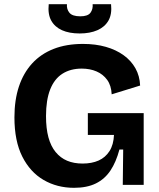

<svg xmlns="http://www.w3.org/2000/svg" viewBox="-20 -884 761 918"><path d="M334 14Q253 14 188.5 -23.5Q124 -61 86.5 -135.5Q49 -210 49 -323Q49 -406 70.5 -470.5Q92 -535 133.5 -580.5Q175 -626 236 -650Q297 -674 377 -674Q437 -674 486 -660Q535 -646 571 -620Q607 -594 627.5 -557.5Q648 -521 650 -475L514 -433Q512 -475 492.5 -502Q473 -529 441.5 -542.5Q410 -556 371 -556Q317 -556 278.5 -531.5Q240 -507 220 -456.5Q200 -406 200 -329Q200 -270 211.5 -227.5Q223 -185 246 -157Q269 -129 301 -115.5Q333 -102 375 -102Q419 -102 451.5 -116.5Q484 -131 503.5 -161.5Q523 -192 525 -239H400V-343H667V-222V0H567L569 -169H551Q535 -109 508 -68.5Q481 -28 438.5 -7Q396 14 334 14ZM213 -864H300Q298 -840 312 -823Q326 -806 364 -806Q400 -806 412.5 -823Q425 -840 423 -864H511Q516 -816 498.5 -785.5Q481 -755 445.5 -739.5Q410 -724 361 -724Q311 -724 276.5 -739.5Q242 -755 225 -785.5Q208 -816 213 -864Z"/></svg>

Font: Bricolage Grotesque 96pt ExtraBold
Style: Bold
Weight: 700
Version: Version 1.001;gftools[0.9.33.dev8+g029e19f]